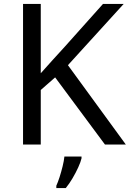

<svg xmlns="http://www.w3.org/2000/svg" viewBox="-20 -734 659 975"><path d="M619 0H513L260 -341L187 -277V0H97V-714H187V-362Q217 -396 248 -430Q279 -464 310 -498L503 -714H608L325 -403ZM394 70Q390 88 377.5 115.5Q365 143 348.5 171Q332 199 314 221H266V209Q274 192 282.5 165.5Q291 139 298 110.5Q305 82 307 61H394Z"/></svg>

Font: Noto Sans Tamil Supplement
Style: Regular
Weight: 400
Designer: Ek Type
Foundry: Ek Type
Version: Version 2.001; ttfautohint (v1.8.4.7-5d5b)